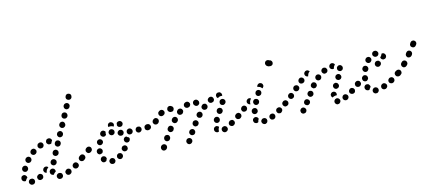

<svg xmlns="http://www.w3.org/2000/svg" viewBox="-63 -982 3205 1432"><g transform="rotate(-15 1539.5 -266.5)"><path d="M286 26Q293 19 292 10Q292 6 290 1Q289 -3 285 -6Q282 -9 278 -10Q274 -12 269 -12H267Q263 -12 259 -10Q255 -8 252 -5Q248 -2 247 2Q245 7 245 11Q245 16 247 20Q249 24 252 27Q255 30 260 32Q264 33 268 33H270Q280 33 286 26ZM57 21H58Q67 21 74 14Q80 7 80 -2Q80 -6 78 -11Q77 -15 73 -18Q70 -21 66 -23Q62 -24 58 -24H57H56Q51 -24 47 -23Q43 -21 40 -18Q37 -15 35 -11Q33 -7 33 -2Q33 7 40 14Q46 21 56 21ZM355 13Q358 10 360 6Q362 2 362 -2Q362 -7 361 -11Q358 -20 349 -24Q341 -28 332 -25L330 -24Q326 -22 323 -19Q319 -16 317 -12Q316 -8 315 -4Q315 1 317 5Q320 14 328 18Q337 22 345 19L347 18Q351 16 355 13ZM143 -6Q146 -9 147 -14Q148 -18 148 -22Q148 -27 146 -31Q141 -39 132 -42Q124 -45 115 -40L114 -39Q110 -37 107 -34Q104 -31 103 -26Q101 -22 102 -18Q102 -13 104 -9Q108 -1 117 2Q126 5 134 0H136Q140 -2 143 -6ZM210 -16Q203 -22 203 -32Q203 -33 203 -34Q203 -39 204 -43Q206 -47 209 -50Q212 -53 216 -55Q220 -57 225 -57Q234 -57 241 -51Q247 -44 248 -35Q248 -34 248 -34Q248 -33 248 -32Q248 -31 248 -30Q241 -26 235 -20Q231 -16 228 -10Q227 -10 227 -10Q227 -10 226 -10Q217 -10 210 -16ZM422 -21Q425 -25 426 -29Q427 -34 426 -38Q425 -43 423 -46Q418 -54 409 -57Q400 -59 392 -54L390 -53Q387 -51 384 -47Q381 -43 380 -39Q379 -35 380 -30Q381 -26 383 -22Q388 -14 397 -12Q406 -10 414 -14L416 -16Q419 -18 422 -21ZM-8 -25Q-14 -31 -14 -40V-41Q-14 -42 -14 -43Q-14 -47 -12 -51Q-11 -55 -7 -59Q-4 -62 0 -63Q4 -65 9 -65Q18 -65 24 -58Q31 -51 31 -42Q31 -42 31 -41Q31 -40 31 -40Q31 -40 31 -39Q27 -37 24 -34Q18 -27 14 -19Q13 -18 11 -18Q10 -18 8 -18Q-1 -18 -8 -25ZM161 -53Q159 -57 159 -62Q160 -66 162 -70Q163 -74 167 -77L168 -78Q175 -85 184 -84Q194 -84 200 -77Q201 -76 201 -75Q202 -74 202 -73Q197 -70 193 -66Q186 -59 183 -50Q181 -44 180 -38Q176 -38 172 -40Q168 -42 165 -45Q162 -49 161 -53ZM481 -65Q484 -69 484 -73Q485 -78 484 -82Q483 -86 480 -90Q474 -97 465 -99Q456 -100 448 -94L447 -93Q443 -90 441 -86Q439 -83 438 -78Q438 -74 439 -69Q440 -65 442 -62Q448 -54 457 -53Q467 -51 474 -57L476 -58Q479 -61 481 -65ZM228 -92Q231 -83 240 -79Q248 -75 257 -78Q266 -81 270 -89L271 -91Q273 -95 273 -100Q273 -104 272 -108Q270 -113 267 -116Q264 -119 260 -121Q252 -125 243 -122Q234 -119 230 -111L229 -109Q225 -101 228 -92ZM10 -101Q12 -92 20 -88Q28 -83 37 -85Q46 -88 51 -96L52 -97Q56 -105 54 -114Q52 -123 44 -128Q40 -130 35 -131Q31 -131 27 -130Q22 -129 19 -126Q15 -124 13 -120L12 -118Q7 -110 10 -101ZM260 -156Q263 -147 272 -143Q280 -139 289 -142Q298 -144 302 -153L303 -154Q305 -158 305 -163Q306 -167 304 -172Q303 -176 300 -179Q297 -183 293 -185Q285 -189 276 -186Q267 -184 263 -175L262 -173Q258 -165 260 -156ZM50 -163Q51 -154 58 -148Q65 -142 74 -143Q83 -143 89 -150L91 -152Q93 -155 95 -159Q96 -164 96 -168Q96 -173 94 -177Q91 -181 88 -184Q81 -190 72 -189Q62 -188 56 -181L55 -180Q49 -173 50 -163ZM105 -225Q103 -222 102 -217Q101 -213 102 -208Q103 -204 106 -200Q111 -193 121 -191Q130 -190 137 -195L139 -196Q146 -201 148 -211Q150 -220 144 -227Q139 -235 130 -237Q120 -238 113 -233L111 -232Q108 -229 105 -225ZM293 -228Q293 -224 294 -220Q295 -215 298 -212Q301 -208 305 -206Q313 -202 322 -205Q331 -207 335 -216L336 -217Q338 -221 339 -226Q339 -230 338 -234Q337 -239 334 -242Q331 -246 327 -248Q323 -250 319 -250Q314 -251 310 -250Q306 -248 302 -245Q299 -243 297 -239L296 -237Q294 -233 293 -228ZM172 -263Q169 -260 167 -256Q165 -252 165 -247Q164 -243 166 -239Q169 -230 177 -226Q186 -222 194 -225H196Q205 -228 209 -237Q213 -245 210 -254Q207 -263 199 -267Q190 -271 182 -268L180 -267Q176 -266 172 -263ZM259 -237H258Q248 -236 242 -243Q235 -249 234 -258Q234 -263 236 -267Q237 -271 240 -275Q243 -278 247 -280Q252 -282 256 -282H258Q267 -282 274 -276Q281 -269 281 -260Q281 -260 281 -260Q281 -260 281 -260Q278 -257 276 -253L275 -252Q272 -246 270 -240Q268 -238 265 -238Q262 -237 259 -237ZM328 -283Q331 -274 339 -269Q347 -265 356 -268Q365 -270 369 -278L370 -280Q375 -288 372 -297Q370 -306 361 -311Q353 -315 344 -312Q335 -310 331 -302L330 -300Q325 -292 328 -283ZM362 -346Q365 -337 373 -332Q381 -328 390 -330Q399 -333 404 -341L405 -343Q409 -351 406 -360Q404 -369 396 -374Q387 -378 378 -375Q370 -373 365 -364L364 -363Q360 -355 362 -346ZM396 -408Q399 -399 407 -395Q415 -391 424 -393Q433 -396 438 -404L439 -406Q443 -414 440 -423Q438 -432 430 -436Q421 -441 412 -438Q403 -436 399 -427L398 -426Q394 -417 396 -408ZM430 -471Q433 -462 441 -458Q449 -454 458 -457Q467 -459 471 -468L472 -470Q477 -478 474 -487Q471 -496 463 -500Q454 -504 446 -501Q437 -499 432 -490L431 -488Q427 -480 430 -471ZM462 -534Q465 -526 474 -522Q482 -518 491 -521Q500 -524 504 -533V-535Q508 -543 505 -552Q502 -561 493 -564Q485 -568 476 -565Q467 -562 464 -553L463 -551Q459 -543 462 -534Z M692 21Q685 27 676 27H675Q671 27 667 25Q663 24 660 20Q656 17 655 13Q653 9 653 4Q653 -5 660 -11Q667 -18 676 -18Q681 -18 685 -16Q689 -14 692 -11Q693 -10 694 -9Q695 -8 696 -6Q697 -2 698 2Q698 3 699 3Q699 4 699 5Q698 14 692 21ZM758 -4Q761 -7 762 -12Q763 -16 762 -21Q761 -25 759 -29Q758 -29 758 -30Q757 -31 756 -32Q756 -32 756 -32Q754 -35 751 -36Q748 -38 744 -38Q740 -39 736 -39Q731 -38 728 -35H727Q723 -33 721 -29Q718 -25 718 -21Q717 -16 717 -12Q718 -8 721 -4Q726 4 735 6Q744 8 752 3V2Q756 0 758 -4ZM622 -3Q618 -2 614 -2Q609 -3 605 -5Q602 -8 599 -11V-12Q593 -19 595 -29Q597 -38 604 -43Q608 -46 612 -47Q616 -48 621 -47Q625 -46 629 -44Q633 -42 635 -38H636Q638 -34 639 -30Q640 -26 640 -22Q636 -18 634 -12Q633 -10 633 -8Q632 -8 632 -7Q631 -7 630 -6Q627 -4 622 -3ZM807 -49V-50Q810 -53 811 -57Q812 -62 811 -66Q811 -71 808 -75Q806 -78 803 -81Q795 -87 786 -85Q777 -84 771 -77V-76Q765 -69 766 -60Q768 -51 775 -45Q783 -39 792 -41Q801 -42 807 -49ZM485 -67Q488 -71 489 -75Q489 -80 488 -84Q487 -89 485 -92Q480 -100 470 -102Q461 -103 454 -98L450 -95Q446 -93 444 -89Q442 -85 441 -81Q440 -77 441 -72Q442 -68 445 -64Q450 -56 459 -55Q468 -53 476 -59L479 -61Q483 -63 485 -67ZM586 -75Q580 -83 581 -92Q582 -101 589 -107Q597 -113 606 -112Q615 -111 621 -104Q627 -97 626 -88V-87Q625 -82 622 -77Q619 -72 614 -70Q610 -69 606 -69Q604 -68 602 -67Q602 -67 602 -67Q602 -67 601 -67Q592 -68 586 -75ZM547 -111Q550 -115 550 -119Q551 -124 550 -128Q549 -133 547 -136Q544 -140 540 -142Q536 -145 532 -145Q528 -146 523 -145Q519 -144 515 -141L512 -139Q504 -134 503 -124Q501 -115 507 -108Q512 -100 521 -98Q530 -97 538 -102L541 -105Q545 -107 547 -111ZM842 -115V-116Q844 -120 844 -124Q843 -129 841 -133Q839 -134 838 -135Q829 -138 824 -145Q823 -145 822 -145Q815 -146 809 -142Q802 -137 800 -130Q798 -126 799 -121Q799 -117 801 -113Q803 -109 806 -106Q809 -103 814 -101Q822 -98 831 -102Q839 -106 842 -115ZM601 -148Q598 -156 602 -165Q606 -173 615 -176Q624 -179 632 -175Q641 -171 644 -162Q647 -154 643 -145H642Q639 -138 632 -135Q625 -131 617 -133Q616 -133 615 -134Q614 -134 614 -134Q613 -134 612 -135Q604 -139 601 -148ZM1002 -150Q1006 -152 1010 -155Q1013 -158 1014 -162Q1016 -167 1016 -171Q1016 -180 1010 -187Q1003 -193 994 -194H993Q989 -194 985 -192Q981 -190 977 -187Q974 -184 973 -180Q971 -175 971 -171Q971 -167 973 -162Q974 -158 977 -155Q981 -152 985 -150Q989 -149 993 -149H994Q998 -148 1002 -150ZM941 -156Q948 -162 948 -171Q948 -176 947 -180Q945 -184 942 -187Q939 -191 935 -192Q931 -194 926 -194Q916 -195 910 -188Q903 -182 903 -172Q903 -168 904 -164Q906 -160 909 -156Q912 -153 916 -151Q920 -150 925 -149Q934 -149 941 -156ZM872 -158Q879 -164 880 -173Q880 -178 879 -182Q877 -186 874 -190Q872 -193 868 -195Q864 -197 859 -198Q849 -198 842 -192Q835 -186 835 -177Q834 -172 836 -168Q837 -164 840 -160Q843 -157 847 -155Q851 -153 855 -153H856Q865 -152 872 -158ZM803 -164Q810 -170 812 -179Q813 -183 812 -188Q811 -192 808 -196Q806 -200 802 -202Q798 -204 794 -205H793Q784 -207 777 -201Q769 -196 767 -187Q767 -182 767 -178Q768 -174 771 -170Q774 -166 777 -164Q781 -162 786 -161Q795 -159 803 -164ZM729 -182Q720 -180 713 -186H712Q705 -191 703 -201Q701 -210 707 -217Q712 -225 721 -227Q731 -228 738 -223Q744 -219 747 -212Q749 -206 747 -199Q747 -197 746 -195Q746 -194 745 -193Q745 -192 744 -191Q739 -184 729 -182ZM678 -194Q671 -187 662 -187Q653 -187 646 -194Q639 -201 639 -210Q639 -219 646 -226Q653 -233 662 -233Q671 -233 678 -226Q680 -225 681 -223Q682 -221 683 -219Q682 -217 682 -215Q679 -206 681 -198Q680 -197 679 -196Q679 -195 678 -194ZM786 -230Q783 -233 780 -236Q778 -239 777 -243Q779 -248 779 -254Q779 -256 779 -258Q780 -259 780 -260Q781 -261 781 -262Q787 -269 796 -270Q805 -272 813 -266Q820 -261 822 -251Q823 -242 817 -235Q815 -231 811 -229Q808 -227 803 -226Q800 -227 797 -227Q793 -228 789 -228Q788 -228 788 -229Q787 -229 786 -230ZM714 -267Q718 -275 727 -278Q736 -281 744 -276Q753 -272 756 -263Q757 -259 757 -255Q756 -250 754 -246Q754 -245 753 -244Q752 -242 751 -241Q744 -246 736 -248Q727 -250 718 -249Q715 -248 713 -248Q713 -248 713 -249Q713 -249 712 -249Q710 -258 714 -267Z M1291 13Q1292 9 1291 4Q1290 0 1287 -4Q1285 -7 1281 -10Q1277 -12 1273 -13Q1269 -14 1264 -13Q1260 -12 1256 -10Q1252 -7 1250 -4L1249 -2Q1244 5 1246 14Q1248 24 1256 29Q1263 34 1272 32Q1282 30 1287 22L1288 21Q1290 18 1291 13ZM1097 9Q1098 5 1097 1Q1096 -4 1094 -8Q1091 -11 1087 -14Q1080 -19 1071 -17Q1061 -16 1056 -8L1054 -6Q1052 -2 1051 2Q1050 7 1051 11Q1052 15 1054 19Q1057 23 1060 26Q1068 31 1077 29Q1086 27 1092 20L1093 17Q1096 14 1097 9ZM1568 1Q1572 -8 1568 -16Q1567 -21 1563 -24Q1560 -27 1556 -29Q1552 -31 1548 -31Q1543 -31 1539 -29H1538Q1529 -25 1525 -17Q1522 -8 1525 0Q1527 5 1530 8Q1533 11 1537 13Q1541 15 1545 15Q1550 15 1554 13H1555Q1564 9 1568 1ZM1484 -1Q1480 -2 1477 -5Q1473 -7 1471 -11Q1469 -15 1468 -20Q1468 -21 1468 -22Q1467 -31 1473 -38Q1479 -45 1488 -46Q1493 -47 1497 -45Q1501 -44 1505 -41Q1506 -40 1508 -38Q1509 -37 1510 -35Q1507 -31 1505 -26Q1501 -17 1501 -8Q1501 -5 1501 -3Q1499 -2 1497 -1Q1495 0 1493 0Q1489 1 1484 -1ZM1632 -33Q1634 -42 1630 -50Q1628 -54 1624 -57Q1621 -60 1616 -61Q1612 -62 1608 -61Q1603 -61 1599 -59L1598 -58Q1590 -53 1587 -44Q1585 -35 1589 -27Q1592 -23 1595 -21Q1599 -18 1603 -17Q1607 -16 1612 -16Q1616 -17 1620 -19L1621 -20Q1629 -24 1632 -33ZM1329 -54Q1327 -64 1320 -69Q1316 -71 1312 -72Q1307 -73 1303 -72Q1298 -71 1295 -69Q1291 -66 1288 -63V-62Q1282 -54 1284 -45Q1286 -36 1294 -30Q1297 -28 1302 -27Q1306 -26 1311 -27Q1315 -28 1319 -30Q1322 -33 1325 -36L1326 -38Q1331 -45 1329 -54ZM1137 -60Q1136 -70 1128 -75Q1124 -77 1120 -78Q1116 -79 1111 -78Q1107 -78 1103 -75Q1099 -73 1097 -69L1095 -67Q1093 -63 1092 -59Q1091 -54 1092 -50Q1092 -45 1095 -42Q1097 -38 1101 -35Q1109 -30 1118 -32Q1127 -33 1132 -41L1134 -44Q1139 -51 1137 -60ZM1689 -65Q1691 -68 1692 -73Q1693 -77 1692 -82Q1691 -86 1688 -90Q1683 -97 1674 -99Q1664 -101 1657 -95L1656 -94Q1652 -92 1649 -88Q1647 -84 1646 -80Q1646 -75 1646 -71Q1647 -67 1650 -63Q1655 -55 1665 -54Q1674 -52 1681 -57L1683 -58Q1686 -61 1689 -65ZM1486 -83Q1488 -74 1497 -70Q1501 -68 1505 -67Q1510 -67 1514 -68Q1518 -70 1522 -72Q1525 -75 1527 -79L1528 -81Q1532 -89 1529 -98Q1526 -107 1518 -111Q1514 -113 1510 -113Q1505 -114 1501 -112Q1497 -111 1493 -108Q1490 -105 1488 -101L1487 -100Q1483 -92 1486 -83ZM1371 -110Q1369 -119 1362 -125Q1358 -128 1354 -129Q1350 -130 1345 -129Q1341 -129 1337 -127Q1333 -124 1330 -121V-120Q1324 -112 1325 -103Q1326 -94 1334 -88Q1337 -85 1341 -84Q1346 -83 1350 -84Q1355 -84 1358 -86Q1362 -89 1365 -92L1366 -93Q1372 -101 1371 -110ZM1181 -118Q1180 -128 1172 -133Q1165 -139 1156 -138Q1146 -137 1141 -129L1139 -127Q1133 -120 1134 -110Q1136 -101 1143 -95Q1146 -93 1151 -91Q1155 -90 1160 -91Q1164 -91 1168 -94Q1172 -96 1175 -99L1176 -102Q1182 -109 1181 -118ZM1523 -154Q1522 -150 1523 -145Q1524 -141 1526 -137Q1528 -133 1532 -131Q1539 -125 1549 -127Q1558 -128 1563 -136L1564 -137Q1567 -141 1568 -145Q1569 -149 1568 -154Q1567 -158 1565 -162Q1563 -166 1559 -168Q1551 -174 1542 -172Q1533 -171 1527 -163V-162Q1524 -158 1523 -154ZM1416 -161Q1416 -171 1409 -177Q1406 -180 1402 -182Q1397 -183 1393 -183Q1388 -183 1384 -181Q1380 -179 1377 -176L1376 -175Q1370 -168 1370 -159Q1371 -150 1377 -143Q1381 -140 1385 -139Q1389 -137 1393 -137Q1398 -137 1402 -139Q1406 -141 1409 -144L1410 -145Q1416 -152 1416 -161ZM1228 -172Q1228 -181 1221 -188Q1214 -194 1205 -194Q1196 -193 1189 -187L1188 -185Q1181 -178 1181 -168Q1182 -159 1189 -153Q1195 -146 1205 -147Q1214 -147 1220 -154L1222 -156Q1229 -163 1228 -172ZM1014 -156Q1021 -162 1020 -172Q1020 -176 1018 -180Q1017 -184 1013 -187Q1010 -191 1006 -192Q1002 -194 997 -194Q996 -193 994 -193Q985 -193 978 -187Q972 -180 972 -171Q972 -162 978 -155Q985 -148 994 -148Q996 -148 999 -149Q1008 -149 1014 -156ZM1086 -189Q1088 -193 1088 -198Q1089 -202 1087 -206Q1086 -211 1083 -214Q1077 -221 1067 -222Q1058 -222 1051 -216Q1050 -215 1049 -214Q1045 -211 1043 -207Q1041 -203 1041 -199Q1040 -194 1042 -190Q1043 -186 1046 -182Q1052 -175 1061 -174Q1070 -173 1078 -179Q1079 -181 1081 -182Q1084 -185 1086 -189ZM1561 -209Q1560 -205 1562 -200Q1563 -196 1566 -193Q1569 -189 1573 -188Q1582 -183 1590 -187Q1599 -190 1603 -198L1604 -199Q1606 -203 1606 -208Q1606 -212 1605 -216Q1603 -221 1600 -224Q1597 -227 1593 -229Q1585 -233 1576 -230Q1567 -227 1563 -219V-218Q1561 -214 1561 -209ZM1467 -206Q1468 -216 1462 -223Q1459 -226 1456 -229Q1452 -231 1447 -231Q1443 -232 1438 -230Q1434 -229 1431 -226L1430 -225Q1422 -220 1421 -210Q1420 -201 1426 -194Q1429 -190 1433 -188Q1437 -186 1441 -186Q1446 -185 1450 -186Q1454 -188 1458 -190L1459 -191Q1466 -197 1467 -206ZM1279 -210Q1281 -214 1282 -218Q1283 -223 1281 -227Q1280 -231 1277 -235Q1272 -242 1262 -243Q1253 -244 1246 -239L1244 -237Q1236 -231 1235 -222Q1234 -213 1240 -205Q1245 -198 1255 -197Q1264 -196 1271 -201L1274 -203Q1277 -206 1279 -210ZM1141 -233Q1144 -237 1145 -241Q1146 -245 1146 -250Q1145 -254 1143 -258Q1139 -266 1130 -269Q1121 -272 1113 -267Q1111 -266 1109 -265Q1105 -263 1102 -259Q1099 -256 1098 -251Q1097 -247 1098 -243Q1098 -238 1101 -234Q1105 -226 1114 -224Q1123 -222 1131 -226Q1133 -227 1134 -228Q1138 -230 1141 -233ZM1521 -231Q1524 -235 1525 -239Q1527 -243 1526 -248Q1526 -252 1524 -256Q1520 -265 1512 -268Q1503 -271 1494 -267L1493 -266Q1485 -262 1481 -254Q1478 -245 1482 -236Q1484 -232 1487 -229Q1491 -226 1495 -225Q1499 -223 1504 -224Q1508 -224 1512 -226H1513Q1518 -228 1521 -231ZM1388 -230Q1398 -228 1405 -234Q1409 -237 1411 -240Q1414 -244 1414 -249Q1415 -253 1414 -257Q1413 -262 1410 -265Q1409 -268 1407 -270Q1400 -277 1391 -277Q1382 -277 1375 -271Q1368 -265 1368 -255Q1367 -246 1374 -239Q1374 -239 1374 -239Q1379 -232 1388 -230ZM1338 -240Q1335 -237 1330 -236Q1329 -235 1328 -235Q1319 -232 1311 -236Q1302 -240 1299 -248Q1296 -257 1300 -266Q1304 -274 1313 -277Q1314 -278 1316 -278Q1325 -281 1333 -277Q1341 -273 1344 -264Q1345 -263 1345 -262Q1345 -261 1346 -259Q1345 -258 1345 -256Q1345 -255 1345 -253Q1345 -251 1345 -250Q1344 -248 1343 -247Q1341 -243 1338 -240ZM1172 -250Q1168 -259 1172 -267Q1173 -271 1176 -275Q1179 -278 1183 -280Q1188 -281 1192 -282Q1197 -282 1201 -280Q1204 -279 1208 -276Q1216 -272 1218 -263Q1220 -253 1215 -246Q1213 -242 1210 -239Q1206 -237 1202 -236Q1200 -236 1197 -236Q1193 -236 1189 -236Q1188 -236 1187 -237Q1186 -237 1184 -238Q1176 -242 1172 -250ZM1549 -271Q1551 -275 1554 -279Q1557 -282 1561 -284Q1566 -285 1570 -285H1572Q1581 -286 1587 -279Q1594 -272 1594 -263Q1594 -261 1594 -258Q1593 -256 1592 -253Q1589 -254 1587 -254Q1578 -255 1569 -252Q1562 -249 1557 -245Q1553 -248 1550 -253Q1548 -258 1548 -263Q1548 -267 1549 -271Z M1858 30Q1862 28 1865 25Q1868 21 1869 17Q1871 13 1870 8Q1870 -1 1863 -7Q1855 -13 1846 -12H1845Q1841 -12 1837 -10Q1833 -8 1830 -4Q1827 -1 1826 3Q1824 8 1825 12Q1826 21 1833 27Q1840 33 1849 33H1850Q1854 32 1858 30ZM1935 2Q1939 -7 1935 -15Q1934 -20 1931 -23Q1927 -26 1923 -28Q1919 -29 1915 -29Q1910 -29 1906 -28L1905 -27Q1897 -24 1893 -15Q1890 -7 1893 2Q1895 6 1898 9Q1901 13 1905 14Q1909 16 1914 16Q1918 16 1923 14Q1932 10 1935 2ZM1788 10Q1783 9 1779 7Q1775 5 1772 2Q1769 -2 1768 -6Q1768 -6 1768 -7Q1765 -16 1769 -24Q1774 -32 1783 -35Q1792 -38 1800 -33Q1808 -29 1811 -20Q1811 -20 1811 -20Q1811 -19 1811 -18Q1811 -18 1811 -17Q1807 -11 1804 -3Q1803 1 1803 5Q1801 6 1800 7Q1798 8 1796 9Q1792 10 1788 10ZM1998 -34Q2000 -43 1995 -51Q1992 -54 1989 -57Q1985 -60 1981 -61Q1977 -62 1972 -61Q1968 -60 1964 -58H1963Q1955 -53 1953 -44Q1951 -35 1956 -27Q1958 -23 1962 -20Q1965 -18 1970 -17Q1974 -16 1979 -16Q1983 -17 1987 -19V-20Q1995 -25 1998 -34ZM2055 -73Q2057 -82 2051 -90Q2049 -94 2045 -96Q2041 -98 2037 -99Q2032 -100 2028 -99Q2024 -98 2020 -95Q2012 -90 2010 -81Q2009 -71 2014 -64Q2017 -60 2020 -58Q2024 -55 2029 -54Q2033 -54 2037 -55Q2042 -56 2045 -58L2046 -59Q2054 -64 2055 -73ZM1690 -65Q1692 -69 1693 -73Q1694 -78 1693 -82Q1692 -87 1689 -90Q1687 -94 1683 -96Q1679 -99 1675 -100Q1670 -100 1666 -99Q1661 -98 1658 -96H1657Q1654 -93 1651 -89Q1649 -85 1648 -81Q1647 -77 1648 -72Q1649 -68 1651 -64Q1654 -61 1658 -58Q1662 -56 1666 -55Q1670 -54 1675 -55Q1679 -56 1683 -58V-59Q1687 -61 1690 -65ZM1777 -70Q1773 -79 1776 -88Q1779 -97 1788 -101Q1796 -105 1805 -102Q1809 -101 1812 -98Q1816 -95 1818 -91Q1820 -87 1820 -82Q1820 -78 1819 -74V-73Q1816 -66 1810 -62Q1804 -58 1797 -58Q1795 -58 1793 -58Q1792 -58 1792 -58Q1791 -59 1791 -59Q1790 -59 1790 -59Q1781 -62 1777 -70ZM1748 -116Q1749 -125 1744 -132Q1738 -140 1729 -141Q1720 -142 1712 -136Q1708 -133 1706 -129Q1704 -126 1703 -121Q1702 -117 1704 -112Q1705 -108 1707 -104Q1713 -97 1722 -96Q1732 -95 1739 -100L1740 -101Q1747 -107 1748 -116ZM1804 -137Q1806 -128 1815 -123Q1823 -119 1832 -122Q1841 -125 1845 -133V-134Q1850 -142 1847 -151Q1844 -160 1836 -164Q1827 -168 1818 -166Q1810 -163 1805 -154Q1801 -146 1804 -137ZM1795 -178Q1793 -180 1790 -182Q1786 -183 1783 -184Q1778 -184 1774 -183Q1770 -182 1766 -179V-178Q1758 -173 1757 -163Q1756 -154 1762 -147Q1765 -143 1769 -141Q1773 -139 1777 -138Q1778 -138 1779 -138Q1779 -138 1780 -138Q1780 -143 1780 -148Q1781 -156 1785 -164V-165Q1789 -172 1795 -178ZM1837 -198Q1839 -189 1847 -184Q1855 -180 1864 -182Q1873 -184 1878 -192V-193Q1883 -201 1881 -210Q1879 -219 1871 -223Q1863 -228 1854 -226Q1845 -224 1840 -216V-215Q1835 -207 1837 -198ZM1865 -259Q1867 -263 1871 -266V-267Q1875 -270 1879 -271Q1883 -273 1887 -272Q1892 -272 1896 -270Q1900 -268 1903 -265Q1909 -258 1909 -248Q1908 -239 1901 -233V-232Q1900 -232 1899 -231Q1898 -230 1896 -230Q1896 -230 1895 -231Q1890 -238 1883 -243Q1875 -247 1867 -249Q1865 -249 1863 -249Q1863 -249 1863 -250Q1863 -250 1863 -251Q1863 -255 1865 -259ZM2014 -411Q2020 -405 2020 -396Q2020 -387 2014 -380Q2007 -374 1998 -374Q1990 -374 1983 -376Q1976 -379 1970 -384Q1964 -391 1963 -400Q1963 -409 1969 -416Q1975 -423 1984 -423Q1993 -424 2000 -418Q2008 -418 2014 -411Z M2171 16Q2172 12 2172 7Q2171 3 2169 -1Q2167 -5 2163 -8Q2156 -14 2147 -13Q2137 -12 2132 -4H2131Q2129 -1 2127 4Q2126 8 2127 12Q2127 17 2129 21Q2131 25 2135 28Q2138 30 2143 32Q2147 33 2151 32Q2156 32 2160 30Q2164 28 2167 24Q2169 20 2171 16ZM2431 20Q2429 24 2425 27Q2422 29 2417 30Q2413 31 2409 31H2408Q2399 29 2394 22Q2388 14 2390 5Q2390 1 2393 -3Q2395 -7 2399 -10Q2402 -12 2406 -13Q2411 -15 2415 -14H2416Q2421 -13 2426 -9Q2431 -5 2433 0Q2434 4 2435 8Q2435 9 2435 10Q2434 11 2434 12Q2434 16 2431 20ZM2494 11Q2497 8 2499 4Q2501 -1 2501 -5Q2500 -10 2499 -14Q2495 -22 2486 -26Q2478 -29 2469 -26V-25Q2465 -24 2462 -21Q2459 -17 2457 -13Q2455 -9 2455 -5Q2455 0 2457 4Q2461 13 2469 16Q2478 20 2487 16Q2491 14 2494 11ZM2556 -25Q2559 -29 2559 -33Q2560 -38 2560 -42Q2559 -46 2556 -50Q2554 -54 2550 -56Q2546 -59 2542 -60Q2538 -61 2533 -60Q2529 -59 2525 -57V-56Q2517 -51 2515 -42Q2513 -33 2518 -25Q2524 -18 2533 -16Q2542 -14 2550 -19Q2554 -21 2556 -25ZM2214 -46Q2213 -55 2205 -61Q2198 -67 2189 -66Q2179 -65 2174 -57Q2171 -54 2170 -49Q2168 -45 2169 -41Q2169 -36 2172 -32Q2174 -28 2177 -26Q2181 -23 2185 -22Q2190 -20 2194 -21Q2198 -21 2202 -24Q2206 -26 2209 -29V-30Q2215 -37 2214 -46ZM2378 -56H2379Q2383 -64 2391 -67Q2400 -70 2409 -66Q2417 -62 2420 -54Q2423 -45 2419 -36Q2419 -36 2419 -36Q2419 -36 2419 -36Q2419 -36 2419 -36Q2410 -37 2402 -35Q2393 -33 2385 -28Q2379 -33 2377 -40Q2375 -48 2378 -56ZM2612 -65Q2614 -69 2615 -73Q2616 -78 2615 -82Q2614 -86 2611 -90Q2606 -98 2597 -99Q2588 -101 2580 -95Q2576 -93 2574 -89Q2571 -85 2571 -81Q2570 -76 2571 -72Q2572 -67 2574 -64Q2580 -56 2589 -55Q2598 -53 2606 -58V-59Q2610 -61 2612 -65ZM2053 -65Q2055 -69 2056 -73Q2057 -78 2056 -82Q2055 -87 2052 -90Q2050 -94 2046 -96Q2042 -99 2038 -100Q2033 -100 2029 -99Q2025 -99 2021 -96L2020 -95Q2013 -90 2011 -81Q2009 -72 2015 -64Q2017 -60 2021 -58Q2025 -56 2029 -55Q2033 -54 2038 -55Q2042 -56 2046 -59H2047Q2050 -62 2053 -65ZM2255 -101Q2254 -110 2246 -116Q2242 -118 2238 -119Q2234 -120 2229 -120Q2225 -119 2221 -117Q2217 -114 2215 -111H2214Q2209 -103 2210 -94Q2212 -85 2219 -79Q2223 -77 2227 -75Q2232 -74 2236 -75Q2240 -76 2244 -78Q2248 -80 2251 -84Q2256 -92 2255 -101ZM2410 -100Q2412 -91 2420 -86Q2424 -84 2428 -83Q2433 -83 2437 -84Q2441 -85 2445 -88Q2449 -90 2451 -94Q2456 -102 2453 -111Q2451 -120 2443 -125Q2439 -127 2435 -128Q2430 -129 2426 -127Q2421 -126 2418 -124Q2414 -121 2412 -117Q2407 -109 2410 -100ZM2111 -117Q2112 -127 2106 -134Q2103 -137 2099 -139Q2095 -142 2091 -142Q2086 -142 2082 -141Q2078 -140 2074 -137V-136Q2066 -130 2066 -121Q2065 -112 2071 -105Q2077 -98 2086 -97Q2095 -96 2102 -102H2103Q2110 -108 2111 -117ZM2295 -146Q2296 -150 2295 -154Q2295 -159 2293 -163Q2291 -167 2287 -170Q2280 -175 2271 -175Q2262 -174 2256 -166H2255Q2250 -159 2250 -150Q2251 -141 2259 -135Q2262 -132 2266 -130Q2271 -129 2275 -130Q2280 -130 2283 -132Q2287 -134 2290 -138Q2293 -141 2295 -146ZM2164 -164Q2164 -173 2158 -180Q2152 -187 2142 -187Q2133 -188 2126 -182L2125 -181Q2122 -178 2120 -174Q2118 -170 2118 -166Q2118 -161 2119 -157Q2121 -153 2124 -149Q2130 -142 2139 -142Q2148 -141 2155 -147L2156 -148Q2163 -154 2164 -164ZM2443 -167Q2443 -163 2444 -158Q2445 -154 2448 -150Q2451 -147 2455 -145Q2463 -140 2472 -143Q2481 -145 2485 -153Q2488 -157 2488 -162Q2489 -166 2487 -171Q2486 -175 2483 -178Q2481 -182 2477 -184Q2469 -189 2460 -186Q2451 -184 2446 -176V-175Q2444 -171 2443 -167ZM2343 -199Q2344 -208 2338 -215Q2332 -222 2322 -223Q2313 -224 2306 -218Q2299 -212 2298 -203Q2297 -193 2303 -186Q2309 -179 2318 -178Q2328 -177 2335 -183Q2342 -189 2343 -199ZM2216 -209Q2216 -218 2210 -225Q2204 -232 2195 -233Q2186 -234 2179 -228L2178 -227Q2171 -221 2170 -212Q2169 -203 2175 -195Q2181 -188 2191 -188Q2200 -187 2207 -193H2208Q2215 -199 2216 -209ZM2472 -228Q2472 -237 2480 -243Q2487 -249 2496 -248Q2505 -248 2511 -240Q2517 -233 2516 -224Q2515 -214 2508 -208Q2501 -203 2492 -203Q2490 -204 2489 -204Q2487 -204 2485 -205Q2485 -205 2484 -206Q2477 -209 2474 -215Q2471 -221 2472 -228ZM2387 -217Q2383 -215 2378 -215Q2374 -214 2369 -216Q2365 -218 2362 -221Q2359 -224 2357 -228Q2353 -236 2356 -245Q2360 -254 2368 -258Q2372 -259 2377 -260Q2381 -260 2386 -258Q2390 -257 2393 -254Q2396 -250 2398 -246Q2398 -246 2399 -245Q2399 -245 2399 -244Q2399 -243 2400 -241Q2401 -234 2398 -227Q2394 -220 2387 -217ZM2226 -249Q2226 -254 2227 -258Q2229 -262 2232 -265Q2235 -269 2239 -271H2240Q2244 -273 2248 -273Q2253 -273 2257 -272Q2261 -270 2264 -267Q2268 -265 2270 -260Q2267 -258 2264 -256Q2257 -250 2254 -241Q2251 -235 2250 -228Q2243 -227 2237 -231Q2231 -234 2228 -241Q2226 -245 2226 -249ZM2445 -232Q2436 -231 2428 -237Q2421 -243 2420 -252Q2420 -262 2426 -269Q2432 -276 2441 -277Q2449 -277 2456 -273Q2463 -268 2465 -260Q2458 -255 2454 -247Q2451 -240 2449 -233Q2448 -232 2447 -232Q2446 -232 2445 -232Z M2718 25Q2722 23 2725 20Q2728 17 2730 13Q2732 9 2732 5Q2732 -5 2726 -12Q2719 -18 2710 -19H2709Q2699 -19 2693 -12Q2686 -6 2686 3Q2686 8 2687 12Q2689 16 2692 19Q2695 23 2699 25Q2703 26 2708 26H2709Q2714 27 2718 25ZM2793 7Q2797 4 2799 0Q2801 -4 2801 -8Q2801 -13 2800 -17Q2796 -26 2788 -30Q2780 -34 2771 -31L2769 -30Q2761 -27 2757 -19Q2753 -10 2756 -1Q2759 7 2767 11Q2776 15 2784 12H2786Q2790 10 2793 7ZM2655 -11Q2650 -12 2646 -14Q2642 -16 2639 -19Q2636 -23 2635 -27Q2635 -28 2634 -29Q2632 -38 2636 -46Q2641 -54 2650 -57Q2654 -58 2658 -57Q2663 -57 2667 -55Q2671 -53 2673 -49Q2676 -46 2678 -41Q2678 -41 2678 -40Q2679 -38 2679 -35Q2679 -33 2679 -30Q2678 -29 2677 -29Q2670 -22 2667 -14Q2666 -13 2665 -13Q2664 -12 2663 -12Q2659 -11 2655 -11ZM2864 -33Q2866 -42 2862 -50Q2860 -54 2856 -57Q2852 -59 2848 -61Q2844 -62 2839 -61Q2835 -61 2831 -59L2830 -58Q2822 -53 2819 -44Q2817 -35 2821 -27Q2826 -19 2835 -17Q2844 -14 2852 -19H2853Q2861 -24 2864 -33ZM2924 -73Q2925 -82 2920 -90Q2915 -97 2905 -99Q2896 -100 2889 -95L2887 -94Q2880 -89 2878 -80Q2877 -71 2882 -63Q2884 -59 2888 -57Q2892 -54 2896 -54Q2901 -53 2905 -54Q2910 -55 2913 -57L2914 -58Q2922 -64 2924 -73ZM2613 -66Q2616 -69 2616 -74Q2617 -76 2617 -77Q2617 -79 2616 -81Q2613 -86 2612 -92Q2609 -95 2606 -97Q2602 -99 2598 -100Q2594 -101 2589 -100Q2585 -99 2581 -96L2580 -95Q2576 -93 2574 -89Q2572 -85 2571 -81Q2570 -77 2571 -72Q2572 -68 2575 -64Q2580 -56 2589 -55Q2598 -53 2606 -59H2607Q2611 -62 2613 -66ZM2637 -90Q2642 -83 2652 -81Q2656 -80 2660 -81Q2665 -82 2668 -85Q2672 -88 2674 -91Q2677 -95 2678 -100V-101Q2679 -110 2674 -118Q2669 -125 2659 -127Q2650 -129 2643 -123Q2635 -118 2633 -109V-107Q2632 -98 2637 -90ZM2655 -163Q2658 -154 2666 -150Q2675 -146 2684 -149Q2692 -153 2696 -161L2697 -163Q2701 -171 2697 -180Q2694 -188 2686 -192Q2677 -196 2668 -193Q2660 -190 2656 -181L2655 -180Q2651 -171 2655 -163ZM2798 -177Q2801 -186 2797 -194Q2793 -197 2791 -200Q2790 -201 2790 -202Q2785 -206 2778 -206Q2772 -207 2766 -204H2765Q2757 -199 2754 -191Q2751 -182 2755 -173Q2759 -165 2768 -162Q2777 -159 2785 -163L2786 -164Q2795 -168 2798 -177ZM2849 -234Q2848 -238 2845 -242Q2843 -245 2839 -247Q2835 -250 2830 -250Q2828 -250 2826 -250Q2823 -250 2821 -249Q2821 -249 2821 -248Q2818 -239 2812 -232Q2809 -228 2805 -225Q2806 -217 2811 -211Q2816 -206 2824 -204Q2828 -204 2833 -205Q2837 -206 2841 -208Q2844 -211 2847 -215Q2849 -218 2850 -223Q2850 -224 2850 -225Q2851 -230 2849 -234ZM2692 -229Q2692 -220 2699 -213Q2702 -210 2706 -208Q2710 -206 2714 -206Q2719 -206 2723 -208Q2727 -210 2730 -213L2731 -214Q2738 -220 2738 -230Q2738 -239 2731 -246Q2725 -252 2716 -252Q2706 -252 2700 -246L2699 -245Q2692 -238 2692 -229ZM2758 -275Q2752 -267 2753 -258Q2754 -249 2762 -243Q2769 -237 2778 -238H2780Q2789 -239 2795 -246Q2801 -254 2800 -263Q2799 -267 2797 -271Q2795 -275 2791 -278Q2788 -281 2784 -282Q2779 -283 2775 -283H2773Q2764 -282 2758 -275Z M2930 -76Q2931 -86 2926 -93Q2920 -101 2911 -102Q2902 -103 2894 -98Q2892 -96 2889 -94Q2881 -89 2880 -79Q2878 -70 2884 -63Q2889 -55 2898 -53Q2907 -52 2915 -57Q2918 -59 2921 -62Q2929 -67 2930 -76ZM2990 -135Q2990 -144 2983 -151Q2977 -157 2967 -157Q2958 -157 2952 -150L2947 -145Q2940 -138 2941 -129Q2941 -120 2948 -113Q2951 -110 2955 -108Q2959 -107 2964 -107Q2968 -107 2972 -109Q2976 -111 2979 -114L2984 -119Q2991 -126 2990 -135ZM3043 -199Q3042 -208 3035 -214Q3027 -220 3018 -219Q3009 -218 3003 -210L2999 -205Q2996 -201 2995 -197Q2994 -193 2994 -188Q2995 -184 2997 -180Q2999 -176 3002 -173Q3010 -168 3019 -169Q3028 -170 3034 -177L3038 -182Q3044 -190 3043 -199ZM3093 -264Q3092 -273 3084 -279Q3081 -281 3076 -283Q3072 -284 3068 -283Q3063 -283 3059 -280Q3056 -278 3053 -275L3049 -269Q3043 -262 3044 -252Q3045 -243 3053 -238Q3060 -232 3069 -233Q3078 -234 3084 -242L3088 -247Q3094 -254 3093 -264Z"/></g></svg>

Font: FRB American Cursive Guidelines Dotted Extrabold
Style: Bold Italic
Weight: 800
Italic angle: -25°
Version: Version 2.0;Modular Font Editor K font №1